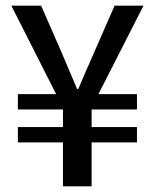

<svg xmlns="http://www.w3.org/2000/svg" viewBox="-20 -657 546 677"><path d="M202 -155H43V-209H202V-271H43V-325H178L20 -637H125L195 -477L252 -343H256Q293 -430 288 -418Q294 -430 300 -445Q306 -460 314 -477L384 -637H486L327 -325H463V-271H303V-209H463V-155H303V0H202Z"/></svg>

Font: Assistant SemiBold
Style: Regular
Weight: 600
Designer: Hebrew By Ben Nathan, Latin by Paul Hunt
Version: Version 2.001; ttfautohint (v1.6)